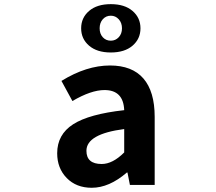

<svg xmlns="http://www.w3.org/2000/svg" viewBox="-20 -889 1040 923"><path d="M420.9 13.7Q346.7 13.7 300.8 -33.2Q254.9 -80.1 254.9 -152.3Q254.9 -242.2 331.5 -291.5Q408.2 -340.8 577.1 -359.4Q573.2 -456.1 482.4 -456.1Q418 -456.1 328.1 -403.3L275.4 -500Q395.5 -574.2 508.8 -574.2Q615.2 -574.2 669.4 -511.7Q723.6 -449.2 723.6 -327.1V0H604.5L592.8 -59.6H589.8Q504.9 13.7 420.9 13.7ZM468.8 -100.6Q521.5 -100.6 577.1 -156.2V-268.6Q395.5 -245.1 395.5 -164.1Q395.5 -100.6 468.8 -100.6ZM617.2 -669.4Q579.1 -636.7 512.7 -636.7Q446.3 -636.7 408.2 -669.4Q370.1 -702.1 370.1 -752.9Q370.1 -803.7 408.2 -836.4Q446.3 -869.1 512.7 -869.1Q579.1 -869.1 617.2 -836.4Q655.3 -803.7 655.3 -752.9Q655.3 -702.1 617.2 -669.4ZM512.7 -693.4Q535.2 -693.4 550.8 -710Q566.4 -726.6 566.4 -752.9Q566.4 -779.3 550.8 -796.4Q535.2 -813.5 512.7 -813.5Q489.3 -813.5 474.1 -796.4Q459 -779.3 459 -752.9Q459 -726.6 474.1 -710Q489.3 -693.4 512.7 -693.4Z"/></svg>

Font: Gen Shin Gothic Monospace Bold
Style: Bold
Weight: 700
Designer: [Source Han Sans]
Ryoko NISHIZUKA  (kana & ideographs); Paul D. Hunt (Latin, Greek & Cyrillic); Wenlong ZHANG  (bopomofo
Version: Version 1.002.20150607